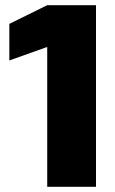

<svg xmlns="http://www.w3.org/2000/svg" viewBox="-20 -720 444 740"><path d="M162 -700 16 -628V-487L162 -539V0H350V-700Z"/></svg>

Font: Arthouse Owned Black
Style: Regular
Weight: 900
Designer: Jeremy Tribby
Foundry: Tribby Type
Version: Version 1.000;PS 001.000;hotconv 1.0.88;makeotf.lib2.5.64775